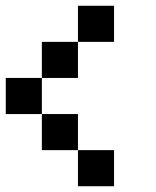

<svg xmlns="http://www.w3.org/2000/svg" viewBox="-20 -770 540 665"><path d="M0 -375V-500H125V-375ZM125 -250V-375H250V-250ZM125 -500V-625H250V-500ZM250 -250H375V-125H250ZM250 -625V-750H375V-625Z"/></svg>

Font: Galmuri7 Regular
Style: Regular
Weight: 400
Designer: Lee Minseo (quiple)
Version: Version 2.399;hotconv 1.1.1;makeotfexe 2.6.0 DEVELOPMENT